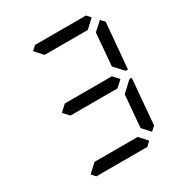

<svg xmlns="http://www.w3.org/2000/svg" viewBox="-223 -1164 1261 1329"><g transform="rotate(-30 408.0 -500.0)"><path d="M215 -969 248 -1000H655L683 -969L616 -907H271ZM600 -546 642 -500 592 -454H216L174 -500L224 -546ZM723 -925 752 -895 720 -531H702L690 -544L634 -605L656 -864ZM601 -31 568 0H161L133 -31L200 -93H545ZM682 -456 696 -469H714L683 -105L649 -75L593 -136L615 -394Z"/></g></svg>

Font: DSEG7 Classic Mini
Style: Italic
Weight: 400
Italic angle: -5°
Designer: Keshikan(Twitter:@keshinomi_88pro)
Version: Version 0.46